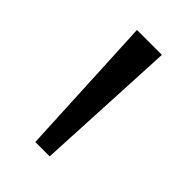

<svg xmlns="http://www.w3.org/2000/svg" viewBox="-123 -855 444 444"><g transform="rotate(45 99.0 -633.0)"><path d="M75 -458.5 58 -808H139.5L122 -458.5Z"/></g></svg>

Font: Encode Sans SmCnd
Style: Regular
Weight: 400
Width: 4
Designer: Multiple Designers
Foundry: Impallari Type
Version: Version 3.002; ttfautohint (v1.8.3) -l 8 -r 50 -G 200 -x 14 